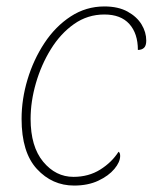

<svg xmlns="http://www.w3.org/2000/svg" viewBox="-20 -566 474 596"><path d="M210 10Q142 10 94.5 -41.5Q47 -93 47 -197Q47 -258 65.5 -319.5Q84 -381 118 -432.5Q152 -484 199.5 -515Q247 -546 304 -546Q347 -546 376 -530Q405 -514 419.5 -490Q434 -466 434 -440Q434 -424 427 -417.5Q420 -411 408 -411Q408 -462 381.5 -491.5Q355 -521 304 -521Q252 -521 210 -491.5Q168 -462 138 -413.5Q108 -365 91.5 -308Q75 -251 75 -197Q75 -111 114 -64Q153 -17 208 -17Q255 -17 291 -39.5Q327 -62 348 -95Q353 -92 353 -82Q353 -63 335 -41.5Q317 -20 285 -5Q253 10 210 10Z"/></svg>

Font: Noto Serif Thin
Style: Italic
Weight: 100
Italic angle: -12°
Designer: Monotype Design Team
Foundry: Monotype Imaging Inc.
Version: Version 2.014; ttfautohint (v1.8.4.7-5d5b)